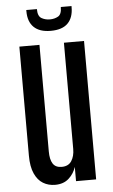

<svg xmlns="http://www.w3.org/2000/svg" viewBox="-61 -962 598 1012"><g transform="rotate(-5 237.5 -455.5)"><path d="M189 9.8Q153.8 9.8 125.7 -7.1Q97.7 -23.9 81.1 -60.5Q64.5 -97.2 64.5 -155.3V-732.4H170.9V-168.5Q170.9 -126 185.1 -103.8Q199.2 -81.5 231.9 -81.5Q267.6 -81.5 283.9 -106.9Q300.3 -132.3 300.3 -169.9V-732.4H406.7V0H300.3V-75.2Q289.1 -40 261.5 -15.1Q233.9 9.8 189 9.8ZM236.8 -800.8Q178.2 -800.8 147.9 -830.1Q117.7 -859.4 117.7 -914.1V-921.4H173.8Q173.8 -883.8 193.4 -872.6Q212.9 -861.3 237.8 -861.3Q262.2 -861.3 281.2 -872.1Q300.3 -882.8 300.3 -921.4H356.9V-915Q356.9 -860.4 327.4 -830.6Q297.9 -800.8 236.8 -800.8Z"/></g></svg>

Font: Antonio Medium
Style: Regular
Weight: 500
Designer: Vernon Adams
Foundry: Vernon Adams
Version: Version 1.002